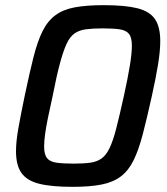

<svg xmlns="http://www.w3.org/2000/svg" viewBox="-20 -716 648 744"><path d="M261 8Q179 8 131.5 -4Q84 -16 63 -46Q42 -76 42 -130Q42 -168 51.5 -221Q61 -274 76 -346Q94 -432 109.5 -493.5Q125 -555 144.5 -594.5Q164 -634 194 -656.5Q224 -679 269.5 -687.5Q315 -696 382 -696Q465 -696 512.5 -684Q560 -672 580.5 -642Q601 -612 601 -557Q601 -519 592.5 -466.5Q584 -414 568 -342Q549 -256 533 -195Q517 -134 497.5 -94.5Q478 -55 448.5 -32.5Q419 -10 374 -1Q329 8 261 8ZM266 -82Q304 -82 329.5 -85.5Q355 -89 373 -101.5Q391 -114 404.5 -142Q418 -170 430.5 -218.5Q443 -267 460 -344Q476 -417 483.5 -463.5Q491 -510 491 -539Q491 -571 479.5 -585Q468 -599 443 -602.5Q418 -606 377 -606Q339 -606 313 -602.5Q287 -599 269 -586.5Q251 -574 238 -546Q225 -518 212 -469.5Q199 -421 184 -344Q173 -295 165.5 -258Q158 -221 154.5 -194.5Q151 -168 151 -148Q151 -117 162.5 -103Q174 -89 199.5 -85.5Q225 -82 266 -82Z"/></svg>

Font: Saira SemiCondensed Medium
Style: Italic
Weight: 500
Width: 4
Italic angle: -12°
Designer: Hector Gatti with collaboration of the Omnibus-Type team
Foundry: Omnibus-Type
Version: Version 1.101